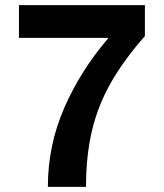

<svg xmlns="http://www.w3.org/2000/svg" viewBox="-20 -730 640 750"><path d="M167 0Q167 -161 230.5 -307.5Q294 -454 404 -582H54V-710H546V-589Q464 -496 413.5 -407.5Q363 -319 339.5 -220.5Q316 -122 316 0Z"/></svg>

Font: Geist Mono
Style: Bold
Weight: 700
Monospace: yes
Designer: Basement.studio, Andrés Briganti, Mateo Zaragoza
Foundry: Basement.studio, Vercel, Andrés Briganti, Guido Ferreyra, Mateo Zaragoza
Version: Version 1.500; ttfautohint (v1.8.4.7-5d5b)